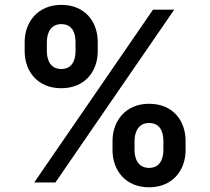

<svg xmlns="http://www.w3.org/2000/svg" viewBox="-20 -768 884 808"><path d="M453.5 -174.7V-136.4C453.5 -51.8 507.5 20.2 607.2 20.2C706.7 20.2 761 -51.8 761 -136.4V-174.7C761 -259.9 708.1 -331.3 607.2 -331.3C508.9 -331.3 453.5 -259.2 453.5 -174.7ZM83.8 -552.6C83.8 -468 137.8 -396.7 237.9 -396.7C337 -396.7 391.3 -467.3 391.3 -552.6V-590.9C391.3 -676.1 338.4 -747.5 237.9 -747.5C139.9 -747.5 83.8 -676.1 83.8 -590.9ZM123.9 0H213.1L713.1 -727.3H623.9ZM177.2 -552.6V-590.9C177.2 -628.2 192.8 -666.5 237.9 -666.5C284.8 -666.5 297.9 -628.6 297.9 -590.9V-552.6C297.9 -514.9 283.4 -477.6 237.9 -477.6C192.5 -477.6 177.2 -514.9 177.2 -552.6ZM546.2 -136.4V-174.7C546.2 -212.4 562.5 -250.4 607.2 -250.4C654.1 -250.4 667.6 -212.4 667.6 -174.7V-136.4C667.6 -98.7 652.7 -61.4 607.2 -61.4C561.8 -61.4 546.2 -99.1 546.2 -136.4Z"/></svg>

Font: Margiela Sans Semi Bold
Style: Regular
Weight: 600
Designer: Stefan Endress, Andreas Faust
Version: Version 1.100;FEAKit 1.0